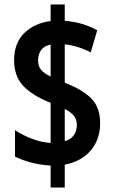

<svg xmlns="http://www.w3.org/2000/svg" viewBox="-20 -779 509 857"><path d="M206 -40Q119 -45 47 -80V-198Q80 -176 123 -159.5Q166 -143 206 -141V-320Q123 -353 83 -396.5Q43 -440 43 -510Q43 -587 88.5 -631.5Q134 -676 206 -685V-759H269V-686Q345 -681 414 -644L385 -545Q357 -560 327.5 -569Q298 -578 269 -581V-410Q350 -378 388.5 -338.5Q427 -299 427 -229Q427 -158 386 -108.5Q345 -59 269 -44V58H206ZM206 -580Q177 -574 163.5 -555.5Q150 -537 150 -509Q150 -484 163 -468Q176 -452 206 -437ZM269 -149Q297 -157 310 -176Q323 -195 323 -221Q323 -246 309.5 -262.5Q296 -279 269 -293Z"/></svg>

Font: Noto Sans Lao ExtraCondensed
Style: Bold
Weight: 700
Width: 2
Designer: Monotype Design Team
Foundry: Monotype Imaging Inc.
Version: Version 2.003; ttfautohint (v1.8.4.7-5d5b)